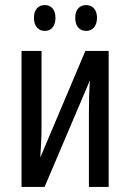

<svg xmlns="http://www.w3.org/2000/svg" viewBox="-20 -738 514 758"><path d="M114 -668C114 -633 133 -616 157 -616C181 -616 199 -633 199 -668C199 -701 181 -718 157 -718C133 -718 114 -702 114 -668ZM277 -668C277 -633 295 -616 320 -616C344 -616 363 -633 363 -668C363 -701 344 -718 320 -718C296 -718 277 -702 277 -668ZM144 -537H65V0H156L335 -421C332 -378 331 -335 331 -293V0H409V-537H317L139 -116C142 -161 144 -197 144 -237Z"/></svg>

Font: Noto Sans UI Condensed
Style: Regular
Weight: 400
Width: 3
Designer: Monotype Design Team
Foundry: Monotype Imaging Inc.
Version: Version 1.901